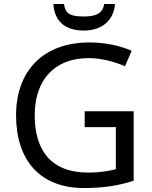

<svg xmlns="http://www.w3.org/2000/svg" viewBox="-20 -938 768 968"><path d="M560 -918H505C498 -866 456 -855 404 -855C343 -855 309 -863 303 -918H249C254 -836 303 -784 402 -784C498 -784 553 -838 560 -918ZM407 -377V-297H564V-85C528 -76 487 -68 424 -68C232 -68 155 -186 155 -357C155 -535 255 -645 426 -645C494 -645 559 -626 610 -604L644 -682C583 -708 511 -724 431 -724C197 -724 61 -580 61 -357C61 -131 181 10 403 10C503 10 577 -2 654 -27V-377Z"/></svg>

Font: Noto Sans Mahajani
Style: Regular
Weight: 400
Designer: Monotype Design Team
Foundry: Monotype Imaging Inc.
Version: Version 2.003